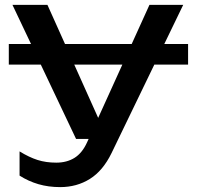

<svg xmlns="http://www.w3.org/2000/svg" viewBox="-20 -586 804 785"><path d="M749 -406V-322H16V-406ZM60 132V33Q99 57 133.5 68Q168 79 210 79Q253 79 284.5 59.5Q316 40 336 -4L591 -566H729L436 40Q401 112 347.5 145.5Q294 179 226 179Q178 179 137 167Q96 155 60 132ZM31 -566H174L420 -18H291Z"/></svg>

Font: Unbounded Variable
Style: Regular
Weight: 400
Designer: Luke Prowse, Jean-Baptiste Morizot, Fátima Lázaro, Florian Runge
Foundry: NaN
Version: Version 1.600;FEAKit 1.0